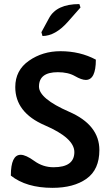

<svg xmlns="http://www.w3.org/2000/svg" viewBox="-20 -906 542 933"><path d="M234.9 6.8Q107.9 6.8 32.7 -52.7Q32.7 -153.8 80.6 -153.8Q105.5 -153.8 147.2 -123.5Q189 -93.3 240.2 -93.3Q341.3 -93.3 341.3 -167Q341.3 -235.4 197.8 -297.1Q54.2 -358.9 54.2 -482.9Q54.2 -564.5 120.6 -610.8Q187 -657.2 273.9 -657.2Q369.1 -657.2 445.8 -616.2Q445.8 -517.6 397 -517.6Q376.5 -517.6 343.8 -536.4Q311 -555.2 260.7 -555.2Q169.4 -555.2 169.4 -485.4Q169.4 -426.8 316.2 -362.8Q462.9 -298.8 462.9 -176.8Q462.9 -82 400.6 -37.6Q338.4 6.8 234.9 6.8ZM186.5 -731 181.2 -749.5 218.3 -817.9Q254.9 -886.2 365.7 -886.2L371.1 -869.6L310.1 -800.3Q248.5 -731 186.5 -731Z"/></svg>

Font: ALMAS
Style: Bold
Weight: 700
Designer: ALMAS Font/ by Husham Jawad Kadhim, derived from the Bainsely font by/ Paul James MIller
Foundry: High-Logic / Made with FontCreator
Version: Version 1.411;September 19, 2021;FontCreator 14.0.0.2814 32-